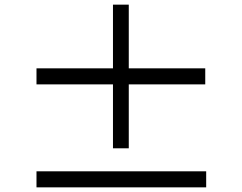

<svg xmlns="http://www.w3.org/2000/svg" viewBox="-20 -824 1040 826"><path d="M863 -461V-530H534V-804H466V-530H137V-461H466V-186H534V-461ZM867 -87H137V-18H867Z"/></svg>

Font: Noto Sans CJK SC
Style: Regular
Weight: 400
Designer: Ryoko NISHIZUKA 西塚涼子 (kana, bopomofo & ideographs); Paul D. Hunt (Latin, Greek & Cyrillic); Sandoll Communications 산돌커뮤니
Foundry: Adobe
Version: Version 2.004;hotconv 1.0.118;makeotfexe 2.5.65603